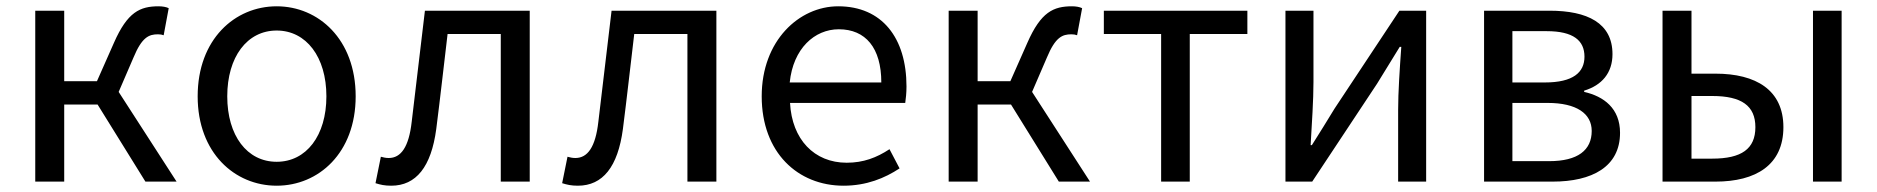

<svg xmlns="http://www.w3.org/2000/svg" viewBox="-20 -577 5963 610"><path d="M92 0H184V-245H290L442 0H541L357 -285L404 -394C431 -459 453 -468 482 -468C490 -468 494 -467 500 -465L516 -551C508 -555 496 -557 484 -557C425 -557 385 -539 342 -441L288 -319H184V-543H92Z M859 13C992 13 1110 -91 1110 -271C1110 -452 992 -557 859 -557C726 -557 608 -452 608 -271C608 -91 726 13 859 13ZM859 -63C765 -63 702 -146 702 -271C702 -396 765 -480 859 -480C953 -480 1017 -396 1017 -271C1017 -146 953 -63 859 -63Z M1223 13C1302 13 1350 -47 1366 -167C1379 -268 1390 -369 1402 -469H1571V0H1663V-543H1330C1316 -426 1302 -308 1288 -190C1279 -110 1254 -75 1215 -75C1205 -75 1198 -77 1190 -79L1173 5C1189 10 1202 13 1223 13Z M1816 13C1895 13 1943 -47 1959 -167C1972 -268 1983 -369 1995 -469H2164V0H2256V-543H1923C1909 -426 1895 -308 1881 -190C1872 -110 1847 -75 1808 -75C1798 -75 1791 -77 1783 -79L1766 5C1782 10 1795 13 1816 13Z M2660 13C2733 13 2791 -11 2838 -42L2806 -103C2765 -76 2723 -60 2670 -60C2567 -60 2496 -134 2490 -250H2856C2858 -264 2860 -282 2860 -302C2860 -457 2782 -557 2643 -557C2519 -557 2400 -448 2400 -271C2400 -92 2515 13 2660 13ZM2489 -315C2500 -423 2568 -484 2645 -484C2730 -484 2780 -425 2780 -315Z M2994 0H3086V-245H3192L3344 0H3443L3259 -285L3306 -394C3333 -459 3355 -468 3384 -468C3392 -468 3396 -467 3402 -465L3418 -551C3410 -555 3398 -557 3386 -557C3327 -557 3287 -539 3244 -441L3190 -319H3086V-543H2994Z M3669 0H3760V-469H3943V-543H3487V-469H3669Z M4064 0H4149L4355 -311C4375 -344 4406 -394 4427 -428H4432C4427 -357 4422 -285 4422 -227V0H4511V-543H4426L4220 -232C4200 -199 4169 -149 4148 -116H4144C4148 -186 4153 -259 4153 -316V-543H4064Z M4695 0H4913C5038 0 5127 -47 5127 -155C5127 -233 5075 -271 5013 -285V-289C5069 -306 5103 -345 5103 -405C5103 -504 5023 -543 4903 -543H4695ZM4785 -315V-478H4894C4979 -478 5014 -448 5014 -397C5014 -347 4978 -315 4888 -315ZM4785 -65V-250H4897C4989 -250 5037 -216 5037 -161C5037 -100 4993 -65 4902 -65Z M5262 0H5430C5559 0 5646 -53 5646 -173C5646 -291 5559 -343 5430 -343H5354V-543H5262ZM5354 -73V-272H5420C5513 -272 5557 -241 5557 -173C5557 -104 5513 -73 5420 -73ZM5740 0H5831V-543H5740Z"/></svg>

Font: Noto Sans Mono CJK SC
Style: Regular
Weight: 400
Designer: Ryoko NISHIZUKA 西塚涼子 (kana, bopomofo & ideographs); Paul D. Hunt (Latin, Greek & Cyrillic); Sandoll Communications 산돌커뮤니
Foundry: Adobe
Version: Version 2.004;hotconv 1.0.118;makeotfexe 2.5.65603